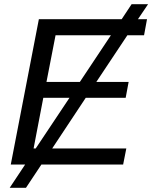

<svg xmlns="http://www.w3.org/2000/svg" viewBox="-20 -779 721 909"><path d="M176 0 103 110H26L99 0H31L164 -688H556L603 -759H681L633 -688H676L662 -612H583L436 -391H589L575 -316H386L227 -76H578L563 0ZM200 -391H358L505 -612H243ZM139 -76H149L309 -316H185Z"/></svg>

Font: Libra Sans Modern
Style: Italic
Weight: 400
Italic angle: -12°
Foundry: Stefan Peev, Context Ltd
Version: Version 1.000